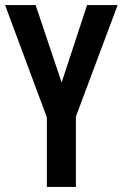

<svg xmlns="http://www.w3.org/2000/svg" viewBox="-20 -734 482 754"><path d="M222 -410 322 -714H442L278 -276V0H164V-273L0 -714H120Z"/></svg>

Font: Noto Sans Telugu ExtraCondensed SemiBold
Style: Regular
Weight: 600
Width: 2
Designer: Jelle Bosma - Monotype Design Team
Foundry: Monotype Imaging Inc.
Version: Version 2.005; ttfautohint (v1.8.4.7-5d5b)